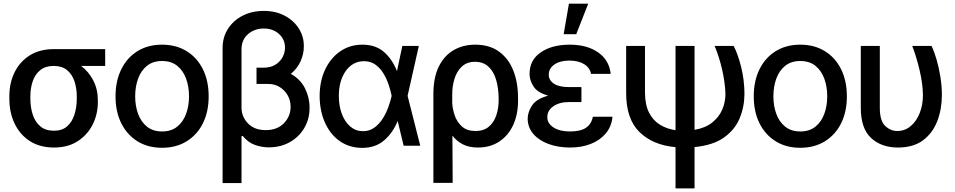

<svg xmlns="http://www.w3.org/2000/svg" viewBox="-20 -797 5222 1050"><path d="M31.2 -258.8V-269.5Q30.8 -342.8 59.6 -401.4Q88.4 -460 142.6 -494.1Q196.8 -528.3 273.4 -528.3H555.2V-436.5H423.3Q464.8 -405.8 490 -357.2Q515.1 -308.6 515.1 -249V-238.3Q515.1 -172.4 486.8 -116Q458.5 -59.6 405 -24.9Q351.6 9.8 275.4 9.8Q197.8 9.8 143.1 -25.6Q88.4 -61 59.6 -121.8Q30.8 -182.6 31.2 -258.8ZM146 -269.5V-258.8Q146 -210.9 158.9 -170.7Q171.9 -130.4 200.4 -106.2Q229 -82 275.4 -82Q319.8 -82 347.2 -106.2Q374.5 -130.4 387.2 -170.7Q399.9 -210.9 399.9 -258.8V-269.5Q399.9 -314.5 387.2 -352.5Q374.5 -390.6 346.7 -413.6Q318.8 -436.5 273.4 -436.5Q228.5 -436.5 200.2 -413.6Q171.9 -390.6 158.9 -352.5Q146 -314.5 146 -269.5Z M866.2 11.2Q789.6 11.2 732.4 -23.9Q675.3 -59.1 643.6 -122.3Q611.8 -185.5 611.8 -270Q611.8 -355 643.6 -418.7Q675.3 -482.4 732.4 -517.6Q789.6 -552.7 866.2 -552.7Q942.9 -552.7 1000.2 -517.6Q1057.6 -482.4 1089.4 -418.7Q1121.1 -355 1121.1 -270Q1121.1 -185.5 1089.4 -122.3Q1057.6 -59.1 1000.2 -23.9Q942.9 11.2 866.2 11.2ZM866.2 -78.1Q916.5 -78.1 949.2 -104.5Q981.9 -130.9 997.8 -174.6Q1013.7 -218.3 1013.7 -270Q1013.7 -322.8 997.8 -366.7Q981.9 -410.6 949.2 -437Q916.5 -463.4 866.2 -463.4Q816.4 -463.4 783.7 -437Q751 -410.6 735.1 -366.7Q719.2 -322.8 719.2 -270Q719.2 -218.3 735.1 -174.6Q751 -130.9 783.7 -104.5Q816.4 -78.1 866.2 -78.1Z M1445.3 -337.9H1382.8V-426.8H1419.9Q1459.5 -426.8 1485.8 -443.1Q1512.2 -459.5 1525.4 -484.6Q1538.6 -509.8 1538.6 -536.6Q1538.6 -582 1505.4 -611.6Q1472.2 -641.1 1422.4 -641.1Q1372.1 -641.1 1336.7 -610.6Q1301.3 -580.1 1300.8 -528.8V-207.5Q1301.3 -158.2 1336.4 -121.8Q1371.6 -85.4 1433.1 -85.4Q1496.1 -85.4 1532.7 -123.3Q1569.3 -161.1 1569.3 -212.9Q1569.3 -246.6 1553.5 -275.1Q1537.6 -303.7 1509.5 -321Q1481.4 -338.4 1445.3 -337.9ZM1422.4 -737.3Q1488.3 -737.3 1537.8 -710.7Q1587.4 -684.1 1614.7 -640.1Q1642.1 -596.2 1641.6 -544.9Q1642.1 -503.9 1624.3 -463.1Q1606.4 -422.4 1570.3 -393.1Q1622.6 -364.3 1647.9 -314Q1673.3 -263.7 1672.9 -208.5Q1673.3 -146.5 1644.3 -97.2Q1615.2 -47.9 1564.7 -19.5Q1514.2 8.8 1450.2 8.8Q1411.6 8.8 1374.3 -4.4Q1336.9 -17.6 1306.6 -54.2L1300.8 -51.8V204.1H1197.3V-532.2Q1196.8 -592.3 1226.3 -638.7Q1255.9 -685.1 1306.9 -711.2Q1357.9 -737.3 1422.4 -737.3Z M1958 11.7Q1889.2 10.7 1837.6 -25.6Q1786.1 -62 1757.3 -126Q1728.5 -189.9 1728 -272.5Q1728.5 -355 1758.8 -418.2Q1789.1 -481.4 1841.8 -517.1Q1894.5 -552.7 1961.9 -552.7Q2033.7 -552.7 2079.3 -513.2Q2125 -473.6 2149.9 -410.2H2151.4L2180.2 -545.9H2270.5L2209 -272.9L2278.3 0H2187.5L2155.3 -133.3H2153.8Q2127.9 -69.8 2080.1 -28.8Q2032.2 12.2 1958 11.7ZM1833 -272.5Q1833 -217.3 1849.6 -173.6Q1866.2 -129.9 1896 -104.7Q1925.8 -79.6 1965.3 -79.6Q2001 -79.6 2027.8 -99.4Q2054.7 -119.1 2073.5 -149.2Q2092.3 -179.2 2104 -212.2Q2115.7 -245.1 2121.6 -271.5V-272.9V-274.4Q2116.2 -300.8 2105.7 -332.8Q2095.2 -364.7 2077.6 -394.3Q2060.1 -423.8 2033.7 -443.1Q2007.3 -462.4 1969.7 -462.4Q1908.7 -461.9 1870.8 -408.7Q1833 -355.5 1833 -272.5Z M2350.1 203.1V-283.2Q2350.1 -372.6 2379.4 -432.4Q2408.7 -492.2 2460.4 -522.5Q2512.2 -552.7 2579.1 -552.7Q2656.7 -552.7 2709 -514.9Q2761.2 -477.1 2787.4 -410.6Q2813.5 -344.2 2813 -258.3V-248.5Q2813.5 -172.4 2786.9 -114.3Q2760.3 -56.2 2710.9 -23.2Q2661.6 9.8 2593.3 9.8Q2545.9 9.8 2512 -7.3Q2478 -24.4 2454.1 -55.2L2455.6 203.1ZM2453.1 -278.8V-234.4Q2454.6 -201.2 2466.8 -165.5Q2479 -129.9 2506.3 -105.2Q2533.7 -80.6 2580.6 -80.6Q2625.5 -80.6 2653.3 -104.2Q2681.2 -127.9 2694.1 -166.3Q2707 -204.6 2707 -248.5V-258.3Q2706.5 -314.5 2693.4 -359.9Q2680.2 -405.3 2651.6 -432.1Q2623 -459 2577.6 -459Q2533.2 -459 2505.4 -432.6Q2477.5 -406.2 2465.1 -365Q2452.6 -323.7 2453.1 -278.8Z M3090.8 -320.8H3159.7V-238.8H3090.8Q3039.1 -238.8 3006.1 -215.8Q2973.1 -192.9 2973.1 -156.2Q2973.1 -122.1 3006.8 -100.1Q3040.5 -78.1 3097.7 -78.1Q3154.3 -78.1 3184.3 -98.1Q3214.4 -118.2 3222.2 -158.7H3329.6Q3324.7 -106 3293.7 -68.4Q3262.7 -30.8 3212.2 -10.5Q3161.6 9.8 3097.7 9.8Q3031.7 9.8 2979.2 -9.8Q2926.8 -29.3 2896.5 -64.7Q2866.2 -100.1 2865.7 -147.9Q2866.2 -185.1 2890.1 -220.9Q2914.1 -256.8 2978 -273.9Q2918.9 -290.5 2897.5 -324.5Q2876 -358.4 2876 -392.6Q2876 -468.8 2937.3 -510.7Q2998.5 -552.7 3096.2 -552.7Q3190.4 -552.7 3251 -510.5Q3311.5 -468.3 3319.8 -393.1H3212.4Q3205.6 -426.8 3174.8 -446Q3144 -465.3 3093.8 -465.8Q3041.5 -465.3 3011.2 -443.8Q2981 -422.4 2981 -388.7Q2981 -358.4 3008.8 -339.6Q3036.6 -320.8 3090.8 -320.8ZM3062.5 -609.9 3091.3 -776.9H3196.8L3131.3 -609.9Z M3404.3 -545.9H3507.3V-289.1Q3507.8 -223.1 3529.8 -180.4Q3551.8 -137.7 3589.6 -114.7Q3627.4 -91.8 3674.3 -85V-545.9H3778.3V-86.9Q3837.9 -97.2 3875 -127Q3912.1 -156.7 3929.7 -197.5Q3947.3 -238.3 3947.3 -283.2Q3945.3 -345.7 3929.2 -416Q3913.1 -486.3 3888.2 -545.9H3992.2Q4015.1 -502 4033 -431.4Q4050.8 -360.8 4051.3 -283.2Q4050.8 -211.9 4024.7 -149.4Q3998.5 -86.9 3939 -44.7Q3879.4 -2.4 3778.3 7.3V233.4H3674.3V7.8Q3549.8 -3.4 3476.8 -75.2Q3403.8 -147 3404.3 -290Z M4356.4 11.2Q4279.8 11.2 4222.7 -23.9Q4165.5 -59.1 4133.8 -122.3Q4102.1 -185.5 4102.1 -270Q4102.1 -355 4133.8 -418.7Q4165.5 -482.4 4222.7 -517.6Q4279.8 -552.7 4356.4 -552.7Q4433.1 -552.7 4490.5 -517.6Q4547.9 -482.4 4579.6 -418.7Q4611.3 -355 4611.3 -270Q4611.3 -185.5 4579.6 -122.3Q4547.9 -59.1 4490.5 -23.9Q4433.1 11.2 4356.4 11.2ZM4356.4 -78.1Q4406.7 -78.1 4439.5 -104.5Q4472.2 -130.9 4488 -174.6Q4503.9 -218.3 4503.9 -270Q4503.9 -322.8 4488 -366.7Q4472.2 -410.6 4439.5 -437Q4406.7 -463.4 4356.4 -463.4Q4306.6 -463.4 4273.9 -437Q4241.2 -410.6 4225.3 -366.7Q4209.5 -322.8 4209.5 -270Q4209.5 -218.3 4225.3 -174.6Q4241.2 -130.9 4273.9 -104.5Q4306.6 -78.1 4356.4 -78.1Z M4687.5 -545.9H4791.5V-207Q4791.5 -136.2 4820.8 -108.4Q4850.1 -80.6 4887.2 -80.6Q4928.7 -80.6 4960.4 -107.4Q4992.2 -134.3 5009.8 -179Q5027.3 -223.6 5027.3 -277.3Q5026.4 -339.4 5009.3 -412.1Q4992.2 -484.9 4968.8 -545.9H5074.2Q5088.9 -516.1 5101.8 -471.7Q5114.7 -427.2 5122.8 -376.7Q5130.9 -326.2 5130.9 -277.3Q5130.9 -200.7 5106 -135.3Q5081.1 -69.8 5028.1 -30Q4975.1 9.8 4890.6 9.8Q4799.8 9.8 4743.4 -42.7Q4687 -95.2 4687.5 -209Z"/></svg>

Font: Inter Tight Medium
Style: Regular
Weight: 500
Designer: Rasmus Andersson
Foundry: rsms
Version: Version 3.004; ttfautohint (v1.8.4.7-5d5b)